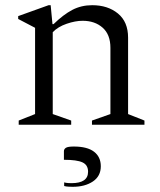

<svg xmlns="http://www.w3.org/2000/svg" viewBox="-20 -480 614 739"><path d="M52 0V-16L115 -41V-373L50 -407V-418L167 -460H175L182 -387H186Q224 -424 258.5 -442Q293 -460 335 -460Q395 -460 434 -428Q473 -396 473 -335V-41L536 -16V0H334V-16L405 -41V-296Q405 -347 375 -373.5Q345 -400 298 -400Q270 -400 236.5 -388.5Q203 -377 183 -356V-41L254 -16V0ZM260 239Q253 239 243.5 238.5Q234 238 227 236V222Q234 224 242 224.5Q250 225 255 225Q319 225 319 181Q319 155 297.5 145Q276 135 226 135V102Q226 94 233.5 89Q241 84 264 84Q316 84 342 104Q368 124 368 160Q368 198 337.5 218.5Q307 239 260 239Z"/></svg>

Font: Spectral Light
Style: Regular
Weight: 300
Designer: Jean-Baptiste Levee
Foundry: Production Type
Version: Version 2.001